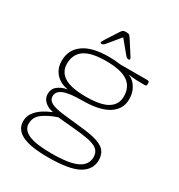

<svg xmlns="http://www.w3.org/2000/svg" viewBox="-213 -858 1126 1210"><g transform="rotate(30 350.0 -253.0)"><path d="M316 212Q188 212 128 182Q68 152 68 92Q68 58 87 31Q106 4 136.5 -16Q167 -36 200 -49V-51Q163 -58 139.5 -80Q116 -102 116 -134Q116 -171 143.5 -192.5Q171 -214 212 -221Q154 -230 121 -267Q88 -304 88 -359Q88 -439 150.5 -484Q213 -529 334 -529Q379 -529 419 -523H619Q631 -523 631 -509V-501Q631 -487 619 -487Q589 -487 558.5 -488Q528 -489 502 -494L501 -492Q517 -487 535 -470Q553 -453 565.5 -425.5Q578 -398 578 -359Q578 -288 514.5 -247Q451 -206 323 -206Q232 -206 191 -189Q150 -172 150 -137Q150 -107 180 -92.5Q210 -78 265.5 -71.5Q321 -65 397 -57Q481 -49 525.5 -33.5Q570 -18 587 7Q604 32 604 68Q604 137 538 174.5Q472 212 316 212ZM333 -238Q441 -238 490.5 -269Q540 -300 540 -359Q540 -428 490.5 -462.5Q441 -497 333 -497Q225 -497 175.5 -462.5Q126 -428 126 -359Q126 -300 175.5 -269Q225 -238 333 -238ZM323 180Q453 180 509.5 152Q566 124 566 68Q566 32 543 13.5Q520 -5 477 -13.5Q434 -22 376 -27Q318 -32 247 -39Q183 -17 144.5 12Q106 41 106 89Q106 134 158 157Q210 180 323 180ZM252 -576Q243 -576 243 -582Q243 -587 249.5 -597Q256 -607 260 -614L310 -692Q321 -709 327 -713.5Q333 -718 350 -718Q367 -718 373 -713.5Q379 -709 390 -692L440 -614Q445 -607 451 -597Q457 -587 457 -582Q457 -576 448 -576Q441 -576 435.5 -579.5Q430 -583 421 -594L350 -680L279 -594Q270 -583 264.5 -579.5Q259 -576 252 -576Z"/></g></svg>

Font: Asap Expanded Thin
Style: Regular
Weight: 100
Width: 7
Designer: Pablo Cosgaya
Foundry: Omnibus-Type
Version: Version 3.001; ttfautohint (v1.8.4.7-5d5b)